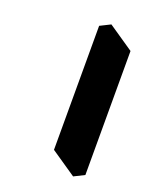

<svg xmlns="http://www.w3.org/2000/svg" viewBox="-141 -782 781 937"><g transform="rotate(20 250.0 -313.5)"><path d="M352 67 220 -23V-667L274 -694L406 -604V40Z"/></g></svg>

Font: Eczar ExtraBold
Style: Regular
Weight: 800
Designer: Vaibhav Singh
Foundry: Rosetta Type Foundry
Version: Version 2.000